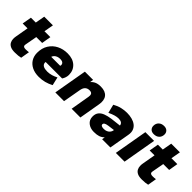

<svg xmlns="http://www.w3.org/2000/svg" viewBox="129 -1614 2536 2536"><g transform="rotate(45 1396.5 -346.5)"><path d="M231 6Q178 6 147.5 -9.5Q117 -25 104 -50.5Q91 -76 90 -104Q89 -132 94 -156L126 -339H35L58 -470H149L173 -604H335L311 -470H421L399 -339H289L258 -169Q255 -153 259 -143.5Q263 -134 274 -129.5Q285 -125 303 -125Q316 -125 332.5 -126Q349 -127 362 -129L341 -5Q321 0 293.5 3Q266 6 231 6Z M683 10Q608 10 554 -17Q500 -44 471.5 -91.5Q443 -139 443 -200Q443 -288 482 -350.5Q521 -413 587 -446.5Q653 -480 735 -480Q834 -480 891 -427.5Q948 -375 948 -291Q948 -266 940 -241Q932 -216 917 -194H609Q606 -173 613.5 -158.5Q621 -144 636 -135Q651 -126 671 -122.5Q691 -119 714 -119Q753 -119 791.5 -130.5Q830 -142 864 -160L891 -43Q842 -17 791 -3.5Q740 10 683 10ZM613 -294H781Q784 -300 784 -310Q784 -332 767.5 -345.5Q751 -359 717 -359Q693 -359 671.5 -351.5Q650 -344 635 -329.5Q620 -315 613 -294Z M984 0 1066 -470H1220L1212 -421Q1236 -450 1270 -465Q1304 -480 1355 -480Q1399 -480 1430.5 -467.5Q1462 -455 1481 -431Q1500 -407 1505.5 -372.5Q1511 -338 1503 -295L1452 0H1289L1335 -270Q1338 -284 1337 -297Q1336 -310 1331 -319.5Q1326 -329 1314.5 -334.5Q1303 -340 1284 -340Q1246 -340 1222.5 -318Q1199 -296 1191 -248L1147 0Z M1711 10Q1645 10 1600.5 -25.5Q1556 -61 1556 -124Q1556 -174 1581 -205Q1606 -236 1650.5 -252.5Q1695 -269 1752 -277L1897 -294Q1895 -309 1888.5 -319.5Q1882 -330 1872 -336Q1862 -342 1848.5 -345Q1835 -348 1819 -348Q1789 -348 1754 -338Q1719 -328 1670 -305L1640 -426Q1693 -456 1743.5 -468Q1794 -480 1845 -480Q1895 -480 1938.5 -468.5Q1982 -457 2012.5 -433.5Q2043 -410 2057 -373.5Q2071 -337 2062 -286L2012 0H1858L1865 -42Q1835 -13 1800.5 -1.5Q1766 10 1711 10ZM1776 -111Q1806 -111 1828 -121Q1850 -131 1863.5 -148Q1877 -165 1881 -183L1882 -196L1791 -184Q1750 -178 1735 -167.5Q1720 -157 1720 -141Q1720 -127 1734.5 -119Q1749 -111 1776 -111Z M2114 0 2196 -470H2359L2277 0ZM2292 -529Q2253 -529 2232 -550.5Q2211 -572 2211 -604Q2211 -649 2239.5 -676Q2268 -703 2315 -703Q2354 -703 2375.5 -681.5Q2397 -660 2397 -628Q2397 -583 2368.5 -556Q2340 -529 2292 -529Z M2603 6Q2550 6 2519.5 -9.5Q2489 -25 2476 -50.5Q2463 -76 2462 -104Q2461 -132 2466 -156L2498 -339H2407L2430 -470H2521L2545 -604H2707L2683 -470H2793L2771 -339H2661L2630 -169Q2627 -153 2631 -143.5Q2635 -134 2646 -129.5Q2657 -125 2675 -125Q2688 -125 2704.5 -126Q2721 -127 2734 -129L2713 -5Q2693 0 2665.5 3Q2638 6 2603 6Z"/></g></svg>

Font: Gantari ExtraBold
Style: Italic
Weight: 800
Italic angle: -10°
Designer: Anugrah Pasau
Foundry: Lafontype
Version: Version 1.000